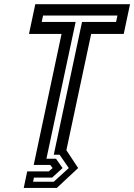

<svg xmlns="http://www.w3.org/2000/svg" viewBox="-20 -720 639 914"><path d="M93 174.5 109.5 96H212L230.5 80L219 65H140.5L273 -558.5H118L148 -700H599L569 -558.5H414L296 -5L352 80L250.5 174.5ZM137.5 145H236L307.5 80L263.5 16.5H236L370.5 -615.5H532.5L539 -646H185L178.5 -615.5H340L201 35.5H246.5L278 80L228 125.5H141.5Z"/></svg>

Font: Tourney Expanded SemiBold
Style: Italic
Weight: 600
Width: 7
Italic angle: -12°
Designer: Tyler Finck
Foundry: Etcetera Type Co
Version: Version 1.010; ttfautohint (v1.8.3)